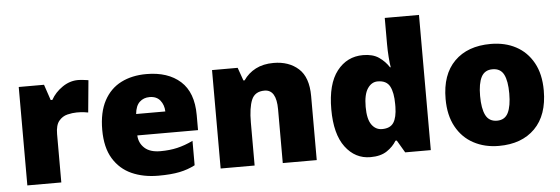

<svg xmlns="http://www.w3.org/2000/svg" viewBox="-49 -913 3135 1075"><g transform="rotate(-5 1518.0 -375.0)"><path d="M399.9 -563Q414.6 -563 433.1 -560.5Q441.4 -559.6 447.8 -558.6Q454.1 -557.6 458 -557.1L440.9 -377Q431.2 -378.9 416.5 -380.9Q401.9 -382.8 376 -382.8Q353 -382.8 324.2 -376Q295.9 -369.1 276.4 -345.5Q256.8 -321.8 256.8 -272V0H65.9V-553.2H208L237.8 -464.8H247.1Q270 -505.9 311.5 -534.4Q353 -563 399.9 -563Z M783.7 -563Q904.8 -563 974.9 -500Q1044.9 -437 1044.9 -310.1V-225.1H703.6Q705.6 -182.1 736.1 -154.1Q766.6 -126 824.7 -126Q877 -126 919.9 -136Q962.9 -146 1008.8 -168V-30.8Q968.8 -9.8 921.1 0Q873.5 9.8 801.8 9.8Q717.8 9.8 652.3 -19.5Q586.9 -48.8 548.8 -111.3Q510.7 -173.8 510.7 -272.9Q510.7 -371.6 545.4 -436.5Q580.1 -501 641.4 -532Q702.6 -563 783.7 -563ZM790.5 -433.1Q756.8 -433.1 734.4 -412.1Q711.9 -391.1 707.5 -345.2H871.6Q870.6 -381.8 850.1 -407.5Q829.6 -433.1 790.5 -433.1Z M1498.5 -563Q1584.5 -563 1638.4 -514.4Q1692.4 -465.8 1692.4 -359.9V0H1501.5V-301.8Q1501.5 -413.1 1434.6 -413.1Q1380.4 -413.1 1361.8 -368.7Q1343.3 -324.2 1343.3 -242.2V0H1152.3V-553.2H1296.4L1322.3 -480H1329.1Q1355.5 -519 1397.9 -541Q1440.4 -563 1498.5 -563Z M1994.1 9.8Q1908.2 9.8 1853.3 -63.2Q1798.3 -136.2 1798.3 -275.9Q1798.3 -418 1854.7 -490.5Q1911.1 -563 2001.5 -563Q2056.2 -563 2090.3 -539.6Q2124.5 -516.1 2146.5 -481.9H2150.4Q2146.5 -502.9 2143.8 -540Q2141.1 -577.1 2141.1 -611.8V-759.8H2333.5V0H2189.5L2148.4 -69.8H2141.1Q2121.6 -37.1 2086.4 -13.7Q2051.3 9.8 1994.1 9.8ZM2072.3 -141.1Q2118.2 -141.1 2137.2 -170.2Q2156.2 -199.2 2157.2 -258.8V-273.9Q2157.2 -338.9 2138.7 -374Q2120.1 -409.2 2070.3 -409.2Q2036.1 -409.2 2013.7 -376Q1991.2 -342.8 1991.2 -272.9Q1991.2 -204.1 2013.7 -172.6Q2036.1 -141.1 2072.3 -141.1Z M2992.7 -277.8Q2992.7 -139.2 2918.7 -64.7Q2844.7 9.8 2715.8 9.8Q2636.2 9.8 2573.7 -23.9Q2511.7 -57.1 2476.3 -121.6Q2440.9 -186 2440.9 -277.8Q2440.9 -415 2514.9 -489Q2588.9 -563 2718.8 -563Q2799.3 -563 2860.4 -530.3Q2921.9 -497.6 2957.3 -433.8Q2992.7 -370.1 2992.7 -277.8ZM2634.8 -277.8Q2634.8 -207 2653.8 -169.4Q2672.9 -131.8 2717.8 -131.8Q2761.7 -131.8 2780.3 -169.4Q2798.8 -207 2798.8 -277.8Q2798.8 -348.1 2780.3 -384.5Q2761.7 -420.9 2716.8 -420.9Q2672.9 -420.9 2653.8 -384.5Q2634.8 -348.1 2634.8 -277.8Z"/></g></svg>

Font: Nokora Black
Style: Regular
Weight: 900
Designer: Danh Hong
Version: Version 8.000; ttfautohint (v1.8.3)